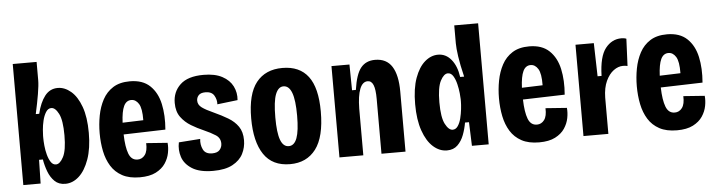

<svg xmlns="http://www.w3.org/2000/svg" viewBox="-45 -896 4126 1106"><g transform="rotate(-5 2018.0 -343.0)"><path d="M294 14Q256 14 232.5 -9Q209 -32 196 -66.5Q183 -101 177 -137H155L152 0H52V-700H190V-594Q190 -566 181.5 -515Q173 -464 159 -401H179Q194 -465 223 -502.5Q252 -540 298 -540Q338 -540 374 -509.5Q410 -479 432 -418.5Q454 -358 454 -267Q454 -177 431.5 -114Q409 -51 373 -18.5Q337 14 294 14ZM250 -102Q273 -102 293 -140Q313 -178 313 -265Q313 -352 293.5 -390Q274 -428 251 -428Q232 -428 219.5 -408Q207 -388 200.5 -360.5Q194 -333 192 -308Q190 -283 190 -273V-260Q190 -242 192.5 -215.5Q195 -189 202 -163Q209 -137 220.5 -119.5Q232 -102 250 -102Z M725 14Q664 14 623.5 -8Q583 -30 559.5 -68Q536 -106 526 -155Q516 -204 516 -259Q516 -311 525.5 -361Q535 -411 557 -452Q579 -493 617.5 -517.5Q656 -542 715 -542Q789 -542 831 -502Q873 -462 887.5 -395.5Q902 -329 895 -247L653 -240Q655 -167 670 -128Q685 -89 721 -89Q747 -89 763.5 -111Q780 -133 778 -179L901 -170Q904 -143 898 -111.5Q892 -80 873 -51.5Q854 -23 818 -4.5Q782 14 725 14ZM714 -434Q685 -434 670.5 -403.5Q656 -373 653 -308L773 -312Q774 -380 757 -407Q740 -434 714 -434Z M1149 14Q1071 14 1027.5 -13.5Q984 -41 970.5 -82.5Q957 -124 966 -167L1090 -176Q1086 -143 1099.5 -115Q1113 -87 1152 -87Q1182 -87 1195.5 -102.5Q1209 -118 1209 -139Q1209 -171 1182 -188.5Q1155 -206 1114 -224Q1079 -239 1044 -260Q1009 -281 985.5 -313Q962 -345 962 -395Q962 -459 1006 -500.5Q1050 -542 1141 -542Q1207 -542 1249 -519.5Q1291 -497 1309.5 -460Q1328 -423 1324 -380L1206 -366Q1208 -392 1194 -416.5Q1180 -441 1143 -441Q1116 -441 1104 -428Q1092 -415 1092 -397Q1092 -373 1114.5 -356.5Q1137 -340 1182 -320Q1226 -300 1262 -278.5Q1298 -257 1319.5 -226Q1341 -195 1341 -147Q1341 -105 1322.5 -68.5Q1304 -32 1261.5 -9Q1219 14 1149 14Z M1594 14Q1492 14 1442.5 -59.5Q1393 -133 1393 -268Q1393 -409 1446 -475.5Q1499 -542 1597 -542Q1696 -542 1746 -476Q1796 -410 1796 -273Q1796 -126 1743 -56Q1690 14 1594 14ZM1595 -90Q1627 -90 1642.5 -131.5Q1658 -173 1658 -261Q1658 -351 1642 -393.5Q1626 -436 1594 -436Q1564 -436 1548 -395Q1532 -354 1532 -261Q1532 -173 1547.5 -131.5Q1563 -90 1595 -90Z M1880 0V-528H1984L1986 -379H2008Q2021 -469 2050.5 -505.5Q2080 -542 2133 -542Q2199 -542 2230.5 -492.5Q2262 -443 2262 -347V0H2123V-317Q2123 -372 2112.5 -397.5Q2102 -423 2080 -423Q2050 -423 2034.5 -383.5Q2019 -344 2018 -270V0Z M2501 14Q2458 14 2421.5 -18.5Q2385 -51 2363 -114Q2341 -177 2341 -267Q2341 -358 2363 -418.5Q2385 -479 2420.5 -509.5Q2456 -540 2497 -540Q2542 -540 2573 -502.5Q2604 -465 2613 -401H2636Q2619 -471 2612 -519.5Q2605 -568 2605 -596V-700H2743V0H2646L2641 -137H2618Q2612 -101 2599 -66.5Q2586 -32 2562.5 -9Q2539 14 2501 14ZM2544 -102Q2562 -102 2574 -119.5Q2586 -137 2592.5 -163Q2599 -189 2602 -215.5Q2605 -242 2605 -260V-273Q2605 -283 2602.5 -308Q2600 -333 2593.5 -360.5Q2587 -388 2575 -408Q2563 -428 2544 -428Q2521 -428 2501 -390Q2481 -352 2481 -266Q2481 -178 2501 -140Q2521 -102 2544 -102Z M3034 14Q2973 14 2932.5 -8Q2892 -30 2868.5 -68Q2845 -106 2835 -155Q2825 -204 2825 -259Q2825 -311 2834.5 -361Q2844 -411 2866 -452Q2888 -493 2926.5 -517.5Q2965 -542 3024 -542Q3098 -542 3140 -502Q3182 -462 3196.5 -395.5Q3211 -329 3204 -247L2962 -240Q2964 -167 2979 -128Q2994 -89 3030 -89Q3056 -89 3072.5 -111Q3089 -133 3087 -179L3210 -170Q3213 -143 3207 -111.5Q3201 -80 3182 -51.5Q3163 -23 3127 -4.5Q3091 14 3034 14ZM3023 -434Q2994 -434 2979.5 -403.5Q2965 -373 2962 -308L3082 -312Q3083 -380 3066 -407Q3049 -434 3023 -434Z M3291 0V-528H3397L3402 -336H3425Q3428 -448 3465 -495Q3502 -542 3557 -542Q3564 -542 3571.5 -541Q3579 -540 3586 -537L3579 -380Q3567 -383 3553 -383Q3525 -383 3498.5 -363.5Q3472 -344 3454 -305.5Q3436 -267 3435 -210V0Z M3831 14Q3770 14 3729.5 -8Q3689 -30 3665.5 -68Q3642 -106 3632 -155Q3622 -204 3622 -259Q3622 -311 3631.5 -361Q3641 -411 3663 -452Q3685 -493 3723.5 -517.5Q3762 -542 3821 -542Q3895 -542 3937 -502Q3979 -462 3993.5 -395.5Q4008 -329 4001 -247L3759 -240Q3761 -167 3776 -128Q3791 -89 3827 -89Q3853 -89 3869.5 -111Q3886 -133 3884 -179L4007 -170Q4010 -143 4004 -111.5Q3998 -80 3979 -51.5Q3960 -23 3924 -4.5Q3888 14 3831 14ZM3820 -434Q3791 -434 3776.5 -403.5Q3762 -373 3759 -308L3879 -312Q3880 -380 3863 -407Q3846 -434 3820 -434Z"/></g></svg>

Font: Bricolage Grotesque 12pt Condensed Bricolage Grotesque 10pt Condensed Regular
Style: Bold
Weight: 700
Width: 3
Designer: Mathieu Triay
Foundry: Atelier Triay
Version: Version 1.001; ttfautohint (v1.8.4.7-5d5b);gftools[0.9.33.de